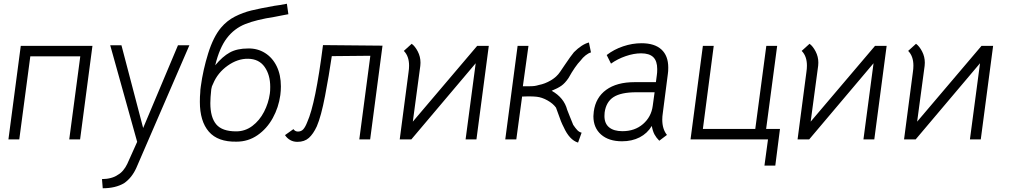

<svg xmlns="http://www.w3.org/2000/svg" viewBox="-20 -745 5391 1026"><path d="M408 0H350L409 -444H142L83 0H25L91 -500H474Z M610 189Q625 181 638 165.5Q651 150 660 131L713 13L569 -503H629L745 -61L931 -503H992L709 151Q685 205 643 234Q597 261 529 261L525 212Q550 212 572.5 206Q595 200 610 189Z M1048 -201Q1048 -232 1050 -249Q1050 -264 1053 -283Q1065 -372 1092.5 -460Q1120 -548 1161 -597Q1193 -635 1235.5 -656.5Q1278 -678 1323 -689Q1368 -700 1447 -714Q1473 -717 1513 -725L1521 -669L1494 -664L1448 -655Q1350 -640 1291 -616.5Q1232 -593 1192.5 -541.5Q1153 -490 1130 -396Q1169 -443 1208 -464.5Q1247 -486 1306 -486Q1356 -487 1396 -462Q1436 -437 1458.5 -391Q1481 -345 1481 -283Q1481 -261 1478 -237Q1469 -171 1437.5 -114Q1406 -57 1356 -22.5Q1306 12 1244 12Q1144 14 1096 -41.5Q1048 -97 1048 -201ZM1422 -245Q1424 -257 1424 -281Q1424 -345 1394 -387.5Q1364 -430 1306 -431Q1250 -432 1196.5 -394Q1143 -356 1119 -298Q1111 -284 1109 -268Q1104 -223 1104 -194Q1104 -118 1135.5 -80.5Q1167 -43 1242 -43Q1290 -43 1328.5 -72Q1367 -101 1391 -147.5Q1415 -194 1422 -245Z M1503 -23 1548 -55Q1557 -42 1572 -42Q1590 -42 1601 -54.5Q1612 -67 1622 -93Q1666 -190 1706 -504L2024 -501L1958 0H1900L1959 -447L1753 -445Q1738 -342 1717 -232.5Q1696 -123 1673 -70Q1654 -29 1630.5 -8Q1607 13 1569 13Q1548 13 1531 3.5Q1514 -6 1503 -23Z M2530 -500H2592L2526 0H2468L2522 -407L2178 0H2116L2163 -358Q2166 -378 2166 -394Q2166 -445 2138 -473L2180 -511Q2198 -498 2212.5 -470Q2227 -442 2227 -410Q2227 -399 2226 -393L2186 -95Z M2804 -500 2774 -284Q2782 -284 2803.5 -284Q2825 -284 2836 -285.5Q2847 -287 2860 -291Q2892 -297 2923.5 -315.5Q2955 -334 2973 -361Q2979 -369 2998 -398Q3031 -447 3047 -466Q3089 -508 3127 -518L3138 -465Q3124 -461 3109 -449Q3094 -437 3083 -422Q3053 -391 3018 -328Q2999 -300 2979.5 -286.5Q2960 -273 2928 -260Q2994 -223 3011 -158L3024 -125L3043 -78Q3055 -60 3065 -49.5Q3075 -39 3088 -36L3069 17Q3023 3 2992 -66Q2978 -92 2962 -140Q2957 -155 2951 -170Q2935 -192 2905.5 -208.5Q2876 -225 2848 -228Q2832 -230 2803 -230Q2780 -230 2770 -229L2739 0H2680L2746 -500Z M3463 -72Q3439 -32 3398 -11Q3357 10 3304 10Q3233 10 3192 -26Q3151 -62 3151 -124Q3151 -131 3153 -149Q3163 -224 3219.5 -265Q3276 -306 3371 -306H3485L3490 -344Q3492 -355 3492 -376Q3492 -419 3471 -439.5Q3450 -460 3406 -460Q3367 -460 3323.5 -445Q3280 -430 3245 -405L3222 -451Q3261 -481 3310 -497.5Q3359 -514 3408 -514Q3478 -514 3514.5 -480.5Q3551 -447 3551 -384Q3551 -363 3549 -351L3522 -142Q3519 -123 3519 -106Q3519 -55 3544 -24L3503 7Q3487 -9 3477.5 -26.5Q3468 -44 3463 -72ZM3468 -179 3478 -252H3381Q3299 -252 3259 -226.5Q3219 -201 3211 -144Q3210 -137 3210 -125Q3210 -85 3235 -64.5Q3260 -44 3306 -44Q3372 -44 3416 -82Q3460 -120 3468 -179Z M4123 140H4065L4084 0H3670L3736 -500H3794L3736 -56H4016L4075 -500H4133L4074 -56H4148Z M4656 -500H4718L4652 0H4594L4648 -407L4304 0H4242L4289 -358Q4292 -378 4292 -394Q4292 -445 4264 -473L4306 -511Q4324 -498 4338.5 -470Q4353 -442 4353 -410Q4353 -399 4352 -393L4312 -95Z M5225 -500H5287L5221 0H5163L5217 -407L4873 0H4811L4858 -358Q4861 -378 4861 -394Q4861 -445 4833 -473L4875 -511Q4893 -498 4907.5 -470Q4922 -442 4922 -410Q4922 -399 4921 -393L4881 -95Z"/></svg>

Font: Bellota Text
Style: Italic
Weight: 400
Italic angle: -7.5°
Designer: Kemie Guaida
Foundry: Kemie Guaida
Version: Version 4.001